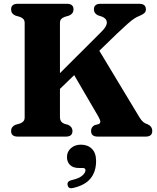

<svg xmlns="http://www.w3.org/2000/svg" viewBox="-20 -720 828 1012"><path d="M296 -101.5Q296 -77 319 -67.5L339.5 -62Q362 -51 362 -29.5Q362 0 327 0H73.5Q38.5 0 38.5 -29.5Q38.5 -52 61 -62L85 -69Q97 -73.5 103.5 -80.8Q110 -88 110 -101.5V-598.5Q110 -612 103.5 -619.2Q97 -626.5 85 -631L61 -638Q38.5 -648 38.5 -670.5Q38.5 -700 73.5 -700H332.5Q367.5 -700 367.5 -670.5Q367.5 -648 344.5 -638L321 -631Q308.5 -626.5 302.2 -619.2Q296 -612 296 -598.5V-334.5L513.5 -551.5Q544 -581 543 -602Q542 -623 517 -632.5L497 -639Q475 -649 475 -670.5Q475 -700 509.5 -700H714Q749 -700 749 -670.5Q749 -658.5 740.8 -651Q732.5 -643.5 714.5 -636Q701.5 -631 688.2 -622.5Q675 -614 654.2 -595.8Q633.5 -577.5 597.5 -543.5L503.5 -452.5L714.5 -102.5Q725.5 -84.5 735.5 -76.5Q745.5 -68.5 758 -65Q782.5 -54 782.5 -29.5Q782.5 0 747.5 0H495Q460 0 460 -30Q460 -50.5 479 -60.5L499 -65.5Q508.5 -69.5 508.8 -78.2Q509 -87 498.5 -105.5L371 -324L296 -251.5ZM397 165.5Q364.5 165.5 348.8 149.2Q333 133 333 108Q333 79 354 60.8Q375 42.5 406.5 42.5Q442.5 42.5 464.5 64.5Q486.5 86.5 486.5 129Q486.5 184 457.8 220Q429 256 366.5 270.5Q341 277.5 336.5 256Q332 236.5 355 230Q396 221 413.2 206Q430.5 191 430.5 177Q430.5 165.5 416.5 165.5Z"/></svg>

Font: Fraunces 72pt Soft
Style: Bold
Weight: 700
Version: Version 1.000;[b76b70a41]